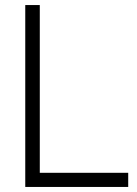

<svg xmlns="http://www.w3.org/2000/svg" viewBox="-20 -740 542 760"><path d="M80 0V-720H137.5V-56H487.5V0Z"/></svg>

Font: Manrope ExtraLight Light
Style: Regular
Weight: 300
Version: Version 4.504